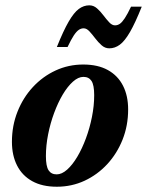

<svg xmlns="http://www.w3.org/2000/svg" viewBox="-20 -688 552 721"><path d="M292.7 -445.7Q347.6 -445.7 385.1 -424.9Q422.6 -404.1 441.9 -366.2Q461.2 -328.4 461.2 -277Q461.2 -216.6 440.4 -164Q419.5 -111.4 382.7 -71.5Q345.8 -31.7 297.4 -9.2Q249 13.2 193.4 13.2Q138.6 13.2 101.1 -7.6Q63.5 -28.4 44.2 -66.3Q24.8 -104.3 24.8 -155.4Q24.8 -215.9 45.7 -268.5Q66.5 -321.1 103.3 -360.9Q140.2 -400.8 188.6 -423.2Q237 -445.7 292.7 -445.7ZM192.8 -33.2Q212.1 -33.2 232.1 -51Q252.1 -68.8 270.3 -99.4Q288.4 -129.9 302.7 -168.6Q317 -207.2 325.3 -249Q333.7 -290.8 333.7 -330.7Q333.7 -368.8 323.6 -384.1Q313.6 -399.3 293.3 -399.3Q273.9 -399.3 253.9 -381.4Q233.9 -363.6 215.7 -333.1Q197.6 -302.5 183.3 -263.9Q169 -225.3 160.7 -183.5Q152.4 -141.7 152.4 -101.7Q152.4 -63.8 162.4 -48.5Q172.4 -33.2 192.8 -33.2ZM512.3 -663Q487.8 -601.7 468.1 -567.7Q448.3 -533.6 429.9 -520.1Q411.6 -506.5 390.4 -506.5Q374.4 -506.5 361.6 -517.9Q348.7 -529.3 337.5 -544.1Q326.3 -559 315.8 -570.3Q305.3 -581.7 294 -581.7Q284.7 -581.7 276 -575.9Q267.2 -570 257.2 -555Q247.2 -539.9 233.7 -511.5H193.5Q218.2 -573 237.9 -606.9Q257.6 -640.9 275.9 -654.4Q294.3 -668 315.4 -668Q331.4 -668 344.3 -656.6Q357.2 -645.2 368.3 -630.4Q379.5 -615.5 390.1 -604.2Q400.6 -592.8 411.9 -592.8Q421.5 -592.8 430.1 -598.6Q438.6 -604.5 448.6 -619.6Q458.6 -634.8 472.1 -663Z"/></svg>

Font: Newsreader Text
Style: Italic
Weight: 400
Italic angle: -17°
Designer: Hugues Gentile
Foundry: Production Type
Version: Version 1.001